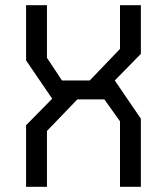

<svg xmlns="http://www.w3.org/2000/svg" viewBox="-20 -716 640 736"><path d="M440 -696V-528.5L324 -407.5H217.5L160 -494.5V-696H80V-484.5L180 -337.5L80 -236V0H160V-214L276.5 -335H380L440 -251V0H520V-261L420 -407.5L520 -509.5V-696Z"/></svg>

Font: Kode Mono
Style: Regular
Weight: 400
Monospace: yes
Designer: Isa Ozler
Foundry: Kadena LLC
Version: Version 1.000;gftools[0.9.28]